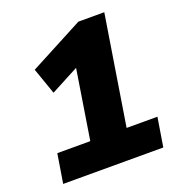

<svg xmlns="http://www.w3.org/2000/svg" viewBox="-128 -812 856 919"><g transform="rotate(-20 300.0 -352.5)"><path d="M38 0 62 -148H230L294 -551L379 -550L144 -426L97 -560L372 -705H504L415 -148H572L548 0Z"/></g></svg>

Font: Nunito Sans 6pt Black
Style: Italic
Weight: 900
Italic angle: -9°
Version: Version 3.101;gftools[0.9.27]